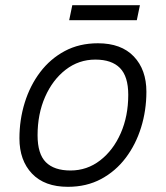

<svg xmlns="http://www.w3.org/2000/svg" viewBox="-20 -709 640 741"><path d="M242 12Q152 12 103.5 -39Q55 -90 55 -175Q55 -247 75.5 -313Q96 -379 135 -430.5Q174 -482 230 -512Q286 -542 358 -542Q448 -542 496.5 -491Q545 -440 545 -355Q545 -283 524.5 -217Q504 -151 465 -99.5Q426 -48 370 -18Q314 12 242 12ZM252 -51Q316 -51 366.5 -90Q417 -129 446 -195Q475 -261 475 -343Q475 -414 443 -446.5Q411 -479 348 -479Q284 -479 233.5 -440Q183 -401 154 -335Q125 -269 125 -187Q125 -115 157 -83Q189 -51 252 -51ZM247 -631 259 -689H520L508 -631Z"/></svg>

Font: Geist Mono Light
Style: Italic
Weight: 300
Italic angle: -12°
Monospace: yes
Designer: Basement.studio, Andrés Briganti, Mateo Zaragoza
Foundry: Basement.studio, Vercel, Andrés Briganti, Guido Ferreyra, Mateo Zaragoza
Version: Version 1.500; ttfautohint (v1.8.4.7-5d5b)